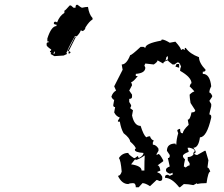

<svg xmlns="http://www.w3.org/2000/svg" viewBox="-20 -766 929 798"><path d="M299.3 -746.1H302.2Q317.4 -733.9 321.3 -733.9Q335.9 -737.3 345.7 -737.3Q350.1 -706.1 364.7 -690.9V-685.1Q351.1 -677.7 335 -651.9Q335 -642.6 323.7 -636.7Q318.4 -639.6 315.4 -639.6Q313 -629.4 299.3 -615.2H291Q258.3 -558.1 258.3 -547.9L254.9 -551.3L258.3 -541.5L244.6 -535.2L206.1 -532.7L190.4 -541.5L192.9 -547.9Q187.5 -547.9 187.5 -554.2Q192.9 -554.2 192.9 -560.1Q173.8 -573.2 173.8 -578.1V-584.5Q173.8 -590.3 182.1 -590.3V-593.8H176.8V-606Q193.4 -657.7 214.8 -657.7V-663.6Q203.6 -663.6 203.6 -669.9Q204.6 -675.8 209.5 -675.8H211.9L217.3 -672.9Q227.5 -700.2 247.6 -712.4V-721.7Q251 -721.7 269.5 -743.2H274.9L285.6 -733.9H293.9Q293.9 -746.1 299.3 -746.1ZM206.1 -551.3 201.7 -543.9 205.6 -541.5 209 -551.3ZM265.1 -552.7H268.1Q272.9 -551.8 272.9 -546.4L268.1 -543.5H265.1ZM295.4 -612.8 265.6 -553.7 261.2 -554.7 290.5 -611.3ZM728.5 12.2H724.6Q693.8 -26.9 666 -26.9V-31.2Q666 -39.6 677.7 -39.6L685.5 -35.2Q693.4 -39.6 697.3 -39.6V-48.3Q689.9 -43.9 685.5 -43.9Q669.9 -50.3 669.9 -57.1V-61Q669.9 -67.9 685.5 -74.2Q677.7 -106.4 677.7 -108.9Q685.5 -108.9 685.5 -117.7V-121.6L673.8 -139.2Q673.8 -169.4 709 -169.4Q709 -165 712.9 -165Q712.9 -186 720.7 -212.4Q716.8 -220.7 716.8 -225.6L724.6 -230H728.5Q728.5 -212.4 736.3 -212.4H740.2Q740.2 -224.6 764.2 -247.1L760.3 -268.6Q770.5 -268.6 775.9 -298.8Q791.5 -298.8 791.5 -307.6L772 -337.9Q768.1 -361.8 768.1 -372.6Q780.8 -385.3 787.6 -385.3Q787.6 -388.2 768.1 -407.2Q772 -419.9 775.9 -419.9Q775.9 -444.8 728.5 -471.7Q728.5 -481.4 732.4 -489.3Q726.6 -506.3 720.7 -506.3H716.8L705.1 -498H697.3Q677.7 -512.2 677.7 -515.1Q658.2 -509.8 658.2 -502L634.8 -515.1Q634.8 -508.3 619.1 -498L584 -502L580.1 -493.7L584 -484.9Q584 -461.9 544.4 -459V-450.2H552.7Q534.2 -425.8 524.9 -424.3Q528.8 -416 528.8 -411.6L517.1 -389.6L528.8 -372.6V-363.8Q528.8 -355 517.1 -355V-342.3L524.9 -329.1V-324.7L521 -316.4L532.7 -307.6L528.8 -286.1Q538.1 -242.7 564.5 -242.7Q576.7 -204.1 587.9 -195.3Q594.7 -199.7 603.5 -199.7Q607.4 -185.5 619.1 -182.1L615.2 -173.8V-165Q629.9 -163.6 638.7 -147.9V-139.2L630.9 -126V-121.6L638.7 -126Q644.5 -126 658.2 -100.1V-95.7L634.8 -78.6Q643.6 -78.6 646.5 -57.1Q638.7 -52.7 634.8 -52.7V-48.3Q646 -48.3 654.3 -31.2V-22.5Q654.3 -13.7 642.6 -13.7Q634.8 -18.1 630.9 -18.1L603.5 7.8Q584 -4.9 572.3 -4.9L556.6 12.2H544.4Q544.4 -4.9 532.7 -4.9Q520 -4.9 513.2 -1Q486.3 -1 470.2 -35.2Q480.5 -35.2 485.8 -52.7Q481.9 -100.1 474.1 -108.9Q487.8 -130.4 513.2 -130.4Q513.2 -124 536.6 -108.9H540.5L552.7 -117.7L556.6 -108.9Q576.2 -118.2 576.2 -130.4Q540.5 -132.8 540.5 -143.6Q540.5 -147.9 544.4 -147.9Q544.4 -157.2 521 -177.7Q520 -191.9 493.7 -212.4Q482.9 -231 478 -260.3H470.2V-264.6L478 -277.3Q461.9 -283.2 454.6 -298.8L458.5 -320.8Q450.7 -320.8 450.7 -329.1L454.6 -351.1Q449.2 -351.1 442.9 -363.8Q448.2 -381.8 462.4 -389.6L454.6 -407.2L489.7 -476.1L485.8 -498Q505.9 -498 521 -536.6Q527.3 -536.6 564.5 -571.3H576.2L584 -566.9Q584 -585.4 650.4 -597.2Q650.4 -601.6 654.3 -601.6Q663.6 -601.6 685.5 -588.4L709 -592.8Q732.4 -566.9 732.4 -558.1L740.2 -562.5L748 -558.1V-566.9H752Q769.5 -542 807.1 -528.3Q807.1 -504.9 834.5 -476.1Q834.5 -467.8 822.8 -467.8V-459Q852.5 -459 857.9 -407.2Q850.1 -393.1 850.1 -381.3Q855.5 -381.3 861.8 -368.2V-363.8L850.1 -346.7L857.9 -333.5V-324.7Q850.1 -293.9 850.1 -290.5Q857.9 -289.1 857.9 -281.7V-277.3Q839.4 -195.3 811 -195.3Q805.2 -151.9 783.7 -151.9Q793 -141.1 793 -134.8Q793 -132.3 791.5 -130.4Q787.6 -130.4 787.6 -126Q794.9 -121.6 799.3 -121.6L830.6 -139.2H834.5L846.2 -100.1L842.3 -69.8Q848.1 -69.8 854 -52.7Q845.2 -52.7 838.4 -4.9Q813 -4.9 799.3 -1V-4.9L783.7 3.4Q762.2 -1 744.1 -1ZM665.5 -514.2 677.7 -519.5V-532.2Q669.9 -531.2 669.9 -519.5ZM752 -69.8Q761.7 -78.6 768.1 -78.6V-87.4L760.3 -100.1V-113.3Q775.9 -113.3 783.7 -123.5V-130.9Q789.1 -135.3 789.1 -139.2Q789.1 -147 768.1 -151.9H760.3V-147.9Q764.2 -139.2 764.2 -134.8Q740.2 -126 740.2 -117.7Q740.2 -111.3 749 -103.5Q744.1 -82.5 744.1 -74.2ZM580.1 -57.1Q580.1 -100.1 581.5 -120.1Q559.6 -104.5 543 -100.6V-106L524.9 -83Q568.4 -76.7 568.4 -57.1ZM724.6 -484.4 709 -489.3 713.9 -500H724.6Z"/></svg>

Font: Truetypewriter PolyglOTT
Style: Regular
Weight: 400
Designer: Sergey Beatoff a.k.a. Sam_T
Version: Version 3.76